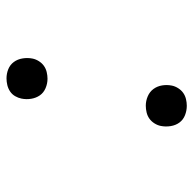

<svg xmlns="http://www.w3.org/2000/svg" viewBox="-22 -560 594 590"><g transform="rotate(90 275.0 -265.0)"><path d="M221 12Q206 12 192.5 6.5Q179 1 170.5 -10.5Q162 -22 159.5 -37.5Q157 -53 160 -68Q162 -78 168 -87.5Q174 -97 182.5 -103Q191 -109 201.5 -111.5Q212 -114 222 -114Q237 -114 251 -108Q265 -102 273 -90.5Q281 -79 283.5 -64Q286 -49 283 -34Q281 -24 275.5 -14.5Q270 -5 261 1Q252 7 241.5 9.5Q231 12 221 12ZM305 -416Q290 -416 276 -422Q262 -428 253.5 -439.5Q245 -451 242.5 -466Q240 -481 243 -496Q245 -506 251 -515.5Q257 -525 265.5 -531Q274 -537 284.5 -539.5Q295 -542 305 -542Q320 -542 334 -536.5Q348 -531 356.5 -519.5Q365 -508 367.5 -492.5Q370 -477 367 -462Q365 -452 359 -442.5Q353 -433 344.5 -427Q336 -421 325.5 -418.5Q315 -416 305 -416Z"/></g></svg>

Font: Lode Dark
Style: Italic
Weight: 400
Italic angle: -11°
Monospace: yes
Designer: Belleve Invis
Foundry: Belleve Invis
Version: Version 29.2.0; ttfautohint (v1.8.3)